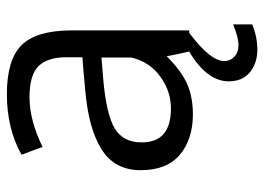

<svg xmlns="http://www.w3.org/2000/svg" viewBox="-128 -460 791 576"><g transform="rotate(-90 268.0 -171.5)"><path d="M465.3 -354.5V0H458Q373.5 63.5 373.5 104.5Q373 123 386.7 135.7Q400.4 148.4 422.4 147.9Q444.3 147.9 483.4 131.8V189Q446.3 204.6 406.2 204.6Q366.2 204.1 338.9 181.6Q312.5 159.2 312.5 118.7Q312.5 53.2 401.9 0Q394.5 -31.2 387.7 -67.4Q343.3 -22.9 304.2 -5.9Q265.1 11.2 212.4 11.2Q137.7 10.7 91.8 -28.3Q45.9 -67.4 45.9 -145.5Q45.9 -223.6 108.4 -262.7Q170.9 -302.2 287.6 -312Q303.7 -313.5 335.9 -316.4Q368.2 -319.3 384.8 -320.3V-367.7Q384.8 -424.3 358.4 -451.7Q332 -479 264.2 -479Q196.3 -479 115.7 -439.9L92.3 -502.9Q170.9 -546.9 273.9 -546.9Q377 -546.9 420.9 -502.9Q464.8 -459 465.3 -354.5ZM129.4 -141.6Q129.4 -54.7 231.4 -54.7Q283.2 -54.7 327.1 -86.9Q371.1 -119.1 383.8 -172.9V-263.2Q381.8 -263.2 354.5 -260.7Q327.1 -258.3 318.8 -257.8Q212.9 -248.5 170.9 -223.1Q128.9 -197.8 129.4 -141.6Z"/></g></svg>

Font: Oxygen-Regular
Style: Regular
Weight: 400
Designer: Vernon Adams
Foundry: Vernon Adams
Version: Version Release 0.2.3 webfont; ttfautohint (v0.93.3-1d66) -l